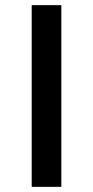

<svg xmlns="http://www.w3.org/2000/svg" viewBox="-20 -725 360 745"><path d="M103 0V-705H218V0Z"/></svg>

Font: Nunito Sans 10pt Expanded SemiBold
Style: Regular
Weight: 600
Width: 7
Designer: Vernon Adams
Foundry: Vernon Adams
Version: Version 3.101;gftools[0.9.27]